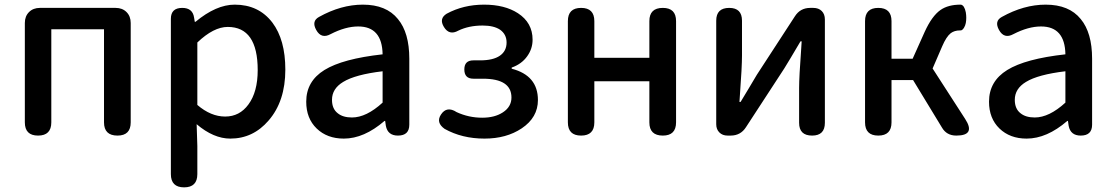

<svg xmlns="http://www.w3.org/2000/svg" viewBox="-20 -584 4800 827"><path d="M144 0Q87 0 87 -57V-485Q87 -514 105 -532Q123 -550 152 -550H315H478Q507 -550 525 -532Q543 -514 543 -485V-57Q543 0 486 0Q428 0 428 -57V-458H201V-57Q201 0 144 0Z M773 223Q716 223 716 166V-163V-503Q716 -550 765 -550Q810 -550 816 -508L819 -490H822Q911 -564 991 -564Q1094 -564 1153 -487Q1209 -413 1209 -284Q1209 -148 1137 -65Q1070 13 972 13Q900 13 827 -49L830 45V166Q830 223 773 223ZM950 -82Q1012 -82 1050 -134Q1090 -188 1090 -282Q1090 -468 961 -468Q900 -468 830 -401V-266V-132Q888 -82 950 -82Z M1461 13Q1389 13 1344 -30.5Q1299 -74 1299 -146Q1299 -234 1377.5 -282.5Q1456 -331 1628 -350Q1626 -470 1523 -470Q1468 -470 1404 -437Q1364 -415 1342 -455Q1321 -493 1354 -511Q1449 -564 1543 -564Q1644 -564 1694 -502Q1743 -443 1743 -331V-165V-47Q1743 0 1694 0Q1650 0 1642 -42L1639 -63H1636Q1548 13 1461 13ZM1496 -78Q1558 -78 1628 -142V-209V-277Q1510 -263 1458 -231Q1410 -202 1410 -154Q1410 -115 1435 -96Q1457 -78 1496 -78Z M2067 13Q1970 13 1895 -29Q1857 -56 1879 -90Q1904 -129 1947 -101Q1999 -77 2057 -77Q2111 -77 2146 -100Q2183 -124 2183 -164Q2183 -245 2060 -245H2019Q1980 -245 1980 -285Q1980 -324 2019 -324H2048Q2104 -324 2133 -344Q2162 -364 2162 -401Q2162 -436 2134 -456Q2107 -474 2059 -474Q1999 -474 1954 -452Q1915 -430 1892 -468Q1870 -504 1904 -525Q1976 -564 2065 -564Q2154 -564 2211 -527Q2274 -486 2274 -413Q2274 -374 2251 -342Q2227 -308 2184 -293V-288Q2297 -259 2297 -153Q2297 -78 2227 -31Q2161 13 2067 13Z M2483 0Q2426 0 2426 -57V-493Q2426 -550 2483 -550Q2540 -550 2540 -493V-335H2777V-493Q2777 -550 2835 -550Q2892 -550 2892 -493V-57Q2892 0 2835 0Q2777 0 2777 -57V-234H2658H2540V-57Q2540 0 2483 0Z M3114 0Q3092 0 3078.5 -13.5Q3065 -27 3065 -49V-495Q3065 -550 3121 -550Q3176 -550 3176 -495V-345Q3176 -296 3167 -174Q3166 -155 3165 -145H3170Q3180 -162 3205.5 -204Q3231 -246 3240 -262L3404 -514Q3427 -550 3470 -550H3483Q3506 -550 3519.5 -536.5Q3533 -523 3533 -500V-275V-55Q3533 0 3478 0Q3422 0 3422 -55V-205Q3422 -253 3431 -374Q3432 -395 3433 -406H3428Q3378 -321 3358 -289L3193 -36Q3170 0 3127 0Z M3763 0Q3706 0 3706 -57V-275V-493Q3706 -550 3763 -550Q3820 -550 3820 -493V-331H3911L3963 -447Q3994 -515 4031 -541Q4064 -564 4117 -564Q4118 -564 4119 -564Q4134 -561 4140 -531Q4144 -507 4140 -485Q4138 -474 4132 -464Q4124 -452 4117 -453Q4116 -453 4115 -453Q4091 -453 4075 -441Q4056 -426 4038 -384L3997 -289L4137 -72Q4184 0 4099 0Q4057 0 4037 -35L3913 -239H3820V-57Q3820 0 3763 0Z M4402 13Q4330 13 4285 -30.5Q4240 -74 4240 -146Q4240 -234 4318.5 -282.5Q4397 -331 4569 -350Q4567 -470 4464 -470Q4409 -470 4345 -437Q4305 -415 4283 -455Q4262 -493 4295 -511Q4390 -564 4484 -564Q4585 -564 4635 -502Q4684 -443 4684 -331V-165V-47Q4684 0 4635 0Q4591 0 4583 -42L4580 -63H4577Q4489 13 4402 13ZM4437 -78Q4499 -78 4569 -142V-209V-277Q4451 -263 4399 -231Q4351 -202 4351 -154Q4351 -115 4376 -96Q4398 -78 4437 -78Z"/></svg>

Font: GenSenRounded TW M
Style: Regular
Weight: 500
Version: Version 1.501;PS 1;hotconv 16.6.51;makeotf.lib2.5.65220